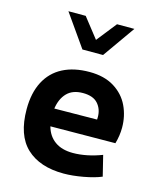

<svg xmlns="http://www.w3.org/2000/svg" viewBox="-113 -825 761 917"><g transform="rotate(15 267.5 -366.5)"><path d="M502.4 -272.5Q502.4 -233.4 490.7 -192.9L169.9 -190.4Q182.1 -145 216.6 -120.1Q251 -95.2 306.2 -95.2Q338.9 -95.2 375.5 -102.5Q412.1 -109.9 448.7 -124L473.6 -22.9Q439 -8.3 385.7 1.5Q332.5 11.2 289.1 11.2Q170.4 11.2 104.7 -50.5Q39.1 -112.3 39.1 -240.7Q39.1 -320.8 68.1 -376.7Q97.2 -432.6 152.1 -461.2Q207 -489.7 284.2 -489.7Q357.4 -489.7 406.5 -459.2Q455.6 -428.7 479 -379.4Q502.4 -330.1 502.4 -272.5ZM377.4 -292Q377.4 -331.1 353.8 -357.7Q330.1 -384.3 279.8 -384.3Q229 -384.3 201.2 -355.7Q173.3 -327.1 166 -277.3L377 -279.3Q377.4 -283.7 377.4 -292ZM110.8 -743.7H196.3L273.4 -645.5L351.1 -743.7H437L324.7 -584.5H222.7Z"/></g></svg>

Font: Selawik Semibold
Style: Regular
Weight: 600
Designer: Aaron Bell
Foundry: Microsoft Corporation
Version: Version 1.01